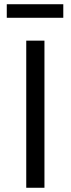

<svg xmlns="http://www.w3.org/2000/svg" viewBox="-20 -887 334 907"><path d="M279 -803H12V-867H279ZM190 -695V0H104V-695Z"/></svg>

Font: Sedus Text
Style: Regular
Weight: 400
Designer: TypeMates
Foundry: TypeMates, Runge Thomsen GbR
Version: Version 4.202;PS 004.202;hotconv 1.0.88;makeotf.lib2.5.64775